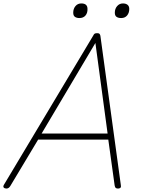

<svg xmlns="http://www.w3.org/2000/svg" viewBox="-50 -1083 820 1117"><path d="M-14 14Q-25 13 -29 7Q-33 1 -26 -10L493 -877Q496 -884 500.5 -887Q505 -890 515 -890Q525 -890 528.5 -886.5Q532 -883 534 -875L653 -6Q655 4 651.5 8.5Q648 13 638 14Q628 14 623.5 10.5Q619 7 617 -4L580 -271H172L10 -1Q5 7 -0.5 10.5Q-6 14 -14 14ZM192 -306H576L505 -833ZM412 -978Q396 -978 386 -985Q376 -992 376 -1009Q376 -1032 389 -1047.5Q402 -1063 423 -1063Q441 -1063 450 -1055Q459 -1047 459 -1031Q460 -1008 447.5 -993Q435 -978 412 -978ZM655 -978Q638 -978 628 -985Q618 -992 618 -1009Q618 -1032 631.5 -1047.5Q645 -1063 665 -1063Q682 -1063 692 -1055Q702 -1047 702 -1031Q702 -1008 689.5 -993Q677 -978 655 -978Z"/></svg>

Font: Playwrite IS Thin
Style: Regular
Weight: 250
Designer: Veronika Burian, José Scaglione
Foundry: TypeTogether
Version: Version 1.002